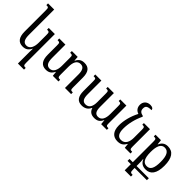

<svg xmlns="http://www.w3.org/2000/svg" viewBox="80 -1783 3050 3050"><g transform="rotate(45 1604.5 -258.0)"><path d="M363 254H500V216C456 216 447 210 447 151V-492H310V-454C356 -454 363 -448 363 -387V-214C363 -122 332 -42 255 -42C187 -42 164 -99 164 -195V-760H26V-722C73 -722 79 -716 79 -657V-183C79 -48 130 11 224 11C291 11 330 -16 361 -78H365C364 -56 363 -31 363 -8Z M1251 -104V-315C1251 -443 1204 -502 1106 -502C1041 -502 1002 -479 969 -415H965L960 -492H829V-454C878 -454 883 -448 883 -391V-214C883 -122 852 -44 775 -44C707 -44 684 -102 684 -195V-492H546V-454C593 -454 599 -448 599 -389V-183C599 -48 650 11 744 11C811 11 850 -16 881 -78H885L893 0H1020V-38C976 -38 967 -44 967 -103V-278C967 -376 997 -446 1075 -446C1143 -446 1166 -390 1166 -304V0H1304V-38C1256 -38 1251 -44 1251 -104Z M1916 -492V-457C1965 -457 1968 -449 1968 -391V-213C1968 -120 1937 -46 1861 -46C1797 -46 1773 -92 1773 -187V-492H1635V-457C1684 -457 1688 -450 1688 -391V-199C1688 -111 1658 -45 1580 -45C1514 -45 1492 -95 1492 -187V-492H1355V-454C1403 -454 1408 -450 1408 -393V-175C1408 -50 1454 10 1549 10C1615 10 1667 -17 1694 -81H1699C1717 -23 1758 10 1830 10C1895 10 1938 -13 1967 -79H1971L1979 0H2107V-36C2059 -36 2054 -44 2054 -99V-492Z M2353 11C2420 11 2462 -10 2498 -76H2502L2510 0H2638V-38C2592 -38 2584 -44 2584 -103V-492H2447V-457C2493 -457 2500 -451 2500 -389V-214C2500 -124 2468 -44 2378 -44C2308 -44 2277 -100 2277 -198C2277 -309 2305 -430 2359 -544V-559C2296 -572 2272 -597 2272 -645C2272 -696 2292 -723 2388 -723C2386 -752 2364 -770 2317 -770C2242 -770 2196 -720 2196 -653C2196 -591 2229 -551 2282 -533C2222 -418 2191 -294 2191 -186C2191 -50 2256 11 2353 11Z M2688 116H2762V254H2902V216C2857 216 2847 211 2847 146V116H3122V72H2847V43C2847 -4 2847 -51 2842 -79H2847C2871 -23 2912 11 2987 11C3095 11 3158 -70 3158 -243C3158 -417 3096 -502 2979 -502C2909 -502 2868 -467 2844 -409H2840L2831 -492H2708V-454C2756 -454 2762 -448 2762 -389V72H2688ZM2963 -39C2893 -39 2847 -86 2847 -244C2847 -374 2879 -452 2958 -452C3039 -452 3072 -379 3072 -243C3072 -105 3040 -39 2963 -39Z"/></g></svg>

Font: Noto Serif Armenian SemiCondensed
Style: Regular
Weight: 400
Width: 4
Designer: Monotype Design Team
Foundry: Monotype Imaging Inc.
Version: Version 2.008